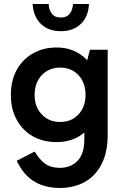

<svg xmlns="http://www.w3.org/2000/svg" viewBox="-20 -735 615 954"><path d="M276 199Q235 199 196.5 187.5Q158 176 126 149.5Q94 123 71 79L63 64L152 18Q177 59 205 79Q233 99 277 99Q332 99 365.5 64Q399 29 399 -43V-157H409V-382H399L427 -488H515V-64Q515 22 484.5 81Q454 140 400.5 169.5Q347 199 276 199ZM261 -29Q194 -29 143 -58Q92 -87 63 -140Q34 -193 34 -263Q34 -334 62.5 -386.5Q91 -439 142.5 -469Q194 -499 261 -499Q324 -499 372 -469.5Q420 -440 446.5 -387Q473 -334 473 -263Q473 -192 446.5 -139Q420 -86 372.5 -57.5Q325 -29 261 -29ZM279 -129Q335 -129 370 -166.5Q405 -204 405 -264Q405 -324 370 -361.5Q335 -399 279 -399Q223 -399 187.5 -361.5Q152 -324 152 -263Q152 -204 187.5 -166.5Q223 -129 279 -129ZM282 -580Q221 -580 183.5 -616Q146 -652 142 -715H222Q223 -687 237 -667.5Q251 -648 282 -648Q313 -648 327 -667.5Q341 -687 343 -715H422Q419 -652 381.5 -616Q344 -580 282 -580Z"/></svg>

Font: Gabarito Medium
Style: Regular
Weight: 500
Designer: Leandro Assis / Alvaro Franca / Felipe Casaprima
Foundry: Naipe Foundry
Version: Version 1.000